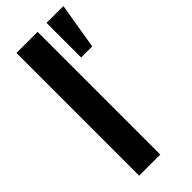

<svg xmlns="http://www.w3.org/2000/svg" viewBox="-259 -851 894 894"><g transform="rotate(-45 188.5 -404.0)"><path d="M266 -808H377L339 -580H266ZM68 -808H207V0H68Z"/></g></svg>

Font: Encode Sans Normal
Style: SemiBold
Weight: 600
Designer: Pablo Impallari, Andres Torresi
Foundry: Pablo Impallari, Andres Torresi
Version: Version 1.000; ttfautohint (v1.00) -l 8 -r 50 -G 200 -x 14 -